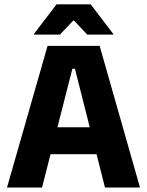

<svg xmlns="http://www.w3.org/2000/svg" viewBox="-20 -846 663 866"><path d="M11.5 0 194.5 -639H429.5L611.5 0H453.5L318 -536H306.5L169.5 0ZM167 -150.5V-272H455V-150.5ZM235 -826.5H389L491.5 -692V-690H373.5L314 -753H310L250.5 -690H132.5V-692Z"/></svg>

Font: Anek Gurmukhi
Style: Bold
Weight: 700
Designer: Sarang Kulkarni (Gurmukhi), Yesha Goshar (Latin)
Foundry: Ek Type
Version: Version 1.003